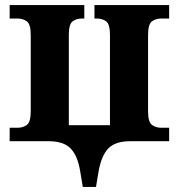

<svg xmlns="http://www.w3.org/2000/svg" viewBox="-20 -556 704 756"><path d="M306 180 296 120Q286 57 258 28.5Q230 0 171 0H18V-53H50Q70 -53 85.5 -64Q101 -75 101 -118V-418Q101 -461 85.5 -472Q70 -483 50 -483H18V-536H312V-483H302Q281 -483 266 -472Q251 -461 251 -418V-63H413V-418Q413 -461 398 -472Q383 -483 362 -483H352V-536H646V-483H614Q594 -483 578.5 -472Q563 -461 563 -418V-118Q563 -75 578.5 -64Q594 -53 614 -53H646V0H493Q434 0 406.5 28.5Q379 57 368 120L358 180Z"/></svg>

Font: Noto Serif
Style: Bold
Weight: 700
Designer: Monotype Design Team
Foundry: Monotype Imaging Inc.
Version: Version 2.014